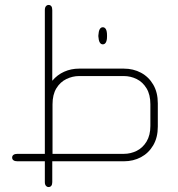

<svg xmlns="http://www.w3.org/2000/svg" viewBox="-20 -651 718 775"><path d="M191 0V84Q191 94 187 99Q183 104 176 104Q170 104 165.5 99Q161 94 161 84V0H50Q40 0 34.5 -4Q29 -8 29 -15Q29 -22 34.5 -26Q40 -30 50 -30H161V-610Q161 -621 165.5 -626Q170 -631 176 -631Q183 -631 187 -626Q191 -621 191 -610V-325Q211 -349 239 -361.5Q267 -374 299 -374H480Q518 -374 549 -357.5Q580 -341 598.5 -309.5Q617 -278 617 -234V-140Q617 -96 598.5 -64.5Q580 -33 549 -16.5Q518 0 480 0ZM395 -472Q387 -472 382.5 -480Q378 -488 377 -504V-508Q378 -525 382.5 -533Q387 -541 395 -541Q403 -541 407.5 -533Q412 -525 412 -508V-504Q412 -488 407.5 -480Q403 -472 395 -472ZM192 -30H480Q507 -30 531.5 -42Q556 -54 571.5 -79.5Q587 -105 587 -143V-230Q587 -269 571.5 -294.5Q556 -320 531.5 -332Q507 -344 480 -344H299Q273 -344 248 -332Q223 -320 207.5 -294.5Q192 -269 192 -230Z"/></svg>

Font: Beiruti ExtraLight
Style: Regular
Weight: 250
Designer: Arlette Boutros
Foundry: Boutros
Version: Version 1.41